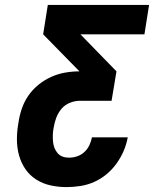

<svg xmlns="http://www.w3.org/2000/svg" viewBox="-20 -755 640 783"><path d="M251 8Q218 8 186 1Q154 -6 127.5 -23Q101 -40 83.5 -65.5Q66 -91 57.5 -122Q49 -153 49 -186.5Q49 -220 55 -253Q59 -282 68.5 -310.5Q78 -339 95 -364Q112 -389 136.5 -409Q161 -429 189 -441.5Q217 -454 246 -459Q275 -464 304 -464L156 -615L175 -735H588L569 -615H308L455 -464L435 -344H306Q286 -344 265.5 -336Q245 -328 231 -311.5Q217 -295 209.5 -275Q202 -255 199 -235Q196 -221 195.5 -207Q195 -193 196 -179.5Q197 -166 201.5 -153.5Q206 -141 214.5 -131Q223 -121 235 -116.5Q247 -112 261 -112Q278 -112 294.5 -117.5Q311 -123 324 -135Q337 -147 344.5 -163Q352 -179 355 -195H501Q496 -167 484.5 -140Q473 -113 455.5 -88.5Q438 -64 414.5 -44.5Q391 -25 364 -13Q337 -1 308 3.5Q279 8 251 8Z"/></svg>

Font: Iosevka Heavy Extended Oblique
Style: Regular
Weight: 900
Width: 7
Italic angle: -9°
Monospace: yes
Designer: Belleve Invis
Foundry: Belleve Invis
Version: Version 32.5.0; ttfautohint (v1.8.4)